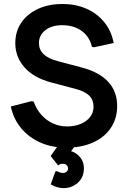

<svg xmlns="http://www.w3.org/2000/svg" viewBox="-20 -735 658 975"><path d="M316.3 14.7Q243.3 14.7 184.7 -11.3Q126 -37.3 87 -84.5Q48 -131.7 35 -194.3L140 -221.3L151 -219.3Q164 -182 188.7 -153.5Q213.3 -125 247.2 -109Q281 -93 320 -93Q359.7 -93 389.8 -105.7Q420 -118.3 437.5 -140.8Q455 -163.3 455 -192.3Q455 -228.3 432.7 -249.8Q410.3 -271.3 365.7 -283L240 -316.3Q151 -340 104.3 -393Q57.7 -446 57.7 -516Q57.7 -575 87.8 -619.5Q118 -664 172 -689.3Q226 -714.7 296.7 -714.7Q365 -714.7 419.5 -690.5Q474 -666.3 509.8 -622Q545.7 -577.7 557.3 -516.7L458 -495L447 -497Q434.7 -549 394.7 -578Q354.7 -607 296 -607Q242 -607 209.8 -581.3Q177.7 -555.7 177.7 -516.3Q177.7 -482.7 201.3 -460Q225 -437.3 271.3 -425L397 -391.7Q484.3 -368.7 529.7 -319.2Q575 -269.7 575 -197Q575 -133.3 542.8 -85.5Q510.7 -37.7 452.5 -11.5Q394.3 14.7 316.3 14.7ZM302.3 220.3Q289 220.3 272.7 216.2Q256.3 212 237.7 201.3L261 136L270 134Q277.3 138.7 285.2 141Q293 143.3 298.7 143.3Q311.3 143.3 318.5 136.5Q325.7 129.7 325.7 120.3Q325.7 111.7 318.8 104.2Q312 96.7 299 96.7Q283.3 96.7 275.3 105.3L237.3 57.3L286.7 -13H375L308 77.3L292.3 31.3Q297.3 30.3 302.3 29.8Q307.3 29.3 313.7 29.3Q352.7 29.3 379.3 55.3Q406 81.3 406 119Q406 165.7 375.2 193Q344.3 220.3 302.3 220.3Z"/></svg>

Font: Fustat
Style: Regular
Weight: 400
Designer: Mohamed Gaber, Khaled Hosny, Laura Garcia Mut
Foundry: Kief Type Foundry, Alif Type Foundry, Hard Type Foundry
Version: Version 1.007